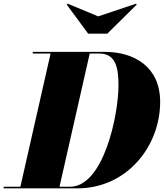

<svg xmlns="http://www.w3.org/2000/svg" viewBox="-60 -1035 900 1055"><path d="M479.5 -945 311.5 -1015 306.5 -1010 424.5 -850H529.5L691.5 -1010L687 -1014.5ZM365 0C638 0 820 -232 820 -475C820 -668 678 -750 515 -750H120V-741H218L52 -9H-40V0ZM485 -741C579 -741 591 -657 591 -565C591 -403 509 -9 325 -9H267L433 -741Z"/></svg>

Font: Bodoni* 24pt Fatface
Style: Italic
Weight: 900
Italic angle: -13°
Version: Version 2.3